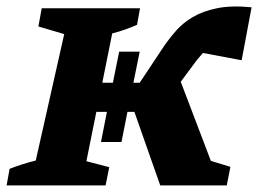

<svg xmlns="http://www.w3.org/2000/svg" viewBox="-36 -560 780 580"><path d="M-16 0 -7 -50Q11 -57 31 -63.5Q51 -70 72 -75L158 -457L80 -480L90 -535H387L378 -485Q362 -478 342.5 -471Q323 -464 303 -459L273 -310H305L324 -404H386L367 -310H386L461 -423Q477 -446 497 -468.5Q517 -491 546.5 -508.5Q576 -526 619 -535Q662 -544 724 -538L694 -378L577 -400Q568 -389 559 -379L510 -313L601 -74L660 -56L649 0H448L370 -222H349L331 -131H269L287 -222H255L225 -73L294 -55L283 0Z"/></svg>

Font: Piazzolla SC
Style: Bold Italic
Weight: 700
Italic angle: -11.3°
Designer: Juan Pablo del Peral
Foundry: Huerta Tipografica
Version: Version 1.330